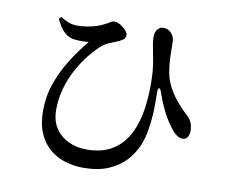

<svg xmlns="http://www.w3.org/2000/svg" viewBox="-84 -841 1167 992"><g transform="rotate(10 500.0 -345.0)"><path d="M155 -689 166 -701Q187 -687 208.5 -679Q230 -671 253 -671Q275 -671 300.5 -674.5Q326 -678 350.5 -685.5Q375 -693 393 -703Q413 -713 421.5 -719Q430 -725 441 -725Q457 -725 473.5 -714.5Q490 -704 502 -691Q514 -678 514 -668Q514 -656 508 -648Q502 -640 483 -631Q463 -622 437 -612Q411 -602 387 -580Q363 -558 334.5 -522.5Q306 -487 280.5 -440.5Q255 -394 239 -339.5Q223 -285 223 -224Q223 -167 249 -128Q275 -89 318 -69Q361 -49 412 -49Q485 -49 536 -76Q587 -103 619.5 -153.5Q652 -204 667 -275Q682 -346 682 -434Q682 -472 679.5 -506Q677 -540 669 -578Q667 -591 663 -610Q659 -629 656 -648Q653 -667 653 -682Q653 -708 666 -723Q679 -738 696 -737Q713 -737 726 -728.5Q739 -720 747 -705.5Q755 -691 755 -674Q755 -633 756.5 -592.5Q758 -552 765 -514Q773 -471 794 -434Q815 -397 840 -368Q865 -339 887 -319Q903 -306 914 -287.5Q925 -269 926 -238Q926 -218 917.5 -204Q909 -190 892 -190Q875 -190 859 -202Q843 -214 829 -233Q815 -251 799 -277Q783 -303 768.5 -335.5Q754 -368 741 -405Q734 -427 727.5 -426Q721 -425 721 -401Q721 -382 721.5 -351Q722 -320 719.5 -282.5Q717 -245 710 -203Q704 -161 685.5 -117.5Q667 -74 632 -36.5Q597 1 543 24Q489 47 412 47Q362 47 316.5 33Q271 19 235 -11.5Q199 -42 178 -90.5Q157 -139 157 -208Q157 -283 181 -351.5Q205 -420 244 -482Q283 -544 328 -598Q311 -596 288 -596Q265 -596 245 -599Q216 -606 195.5 -626.5Q175 -647 155 -689Z"/></g></svg>

Font: Early Summer Mincho SemiBold
Style: Regular
Weight: 600
Designer: GuiWonder
Version: Version 1.002